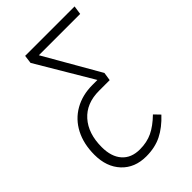

<svg xmlns="http://www.w3.org/2000/svg" viewBox="-211 -762 851 851"><g transform="rotate(-45 214.0 -336.5)"><path d="M422 -643H163L313 -382L307 -343H240Q161 -343 116.5 -293Q72 -243 72 -158Q72 -98 101.5 -64.5Q131 -31 185 -31Q229 -31 263.5 -47.5Q298 -64 335 -100L361 -73Q322 -31 280 -10Q238 11 183 11Q111 11 68 -35Q25 -81 25 -157Q25 -225 51.5 -276Q78 -327 126.5 -354.5Q175 -382 238 -382H269L113 -645L118 -684H428Z"/></g></svg>

Font: Fira Sans Extra Condensed ExtraLight
Style: Italic
Weight: 275
Width: 3
Italic angle: -8°
Designer: Carrois Corporate & Edenspiekermann AG
Foundry: Carrois Corporate GbR & Edenspiekermann AG
Version: Version 4.203